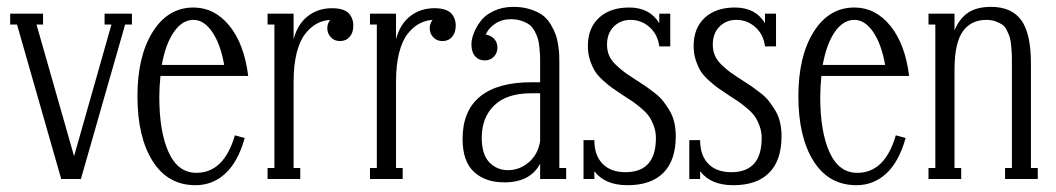

<svg xmlns="http://www.w3.org/2000/svg" viewBox="-20 -524 3091 562"><path d="M286.1 -452.1V-483.9H366.2V-452.1H346.2L216.8 0H159.2L29.8 -452.1H9.8V-483.9H106V-452.1H86.9L196.8 -66.9L306.2 -452.1Z M554.7 -18.1Q635.7 -18.1 667.5 -127.9L696.3 -120.1Q676.8 -50.3 639.6 -16.1Q602.5 18.1 552.2 18.1Q471.2 18.1 426.8 -52.5Q382.3 -123 382.3 -242.2Q382.3 -359.4 427 -430.7Q471.7 -502 546.4 -502Q607.9 -502 651.4 -448.7Q694.8 -395.5 706.5 -301.8H449.7Q446.3 -268.6 446.3 -240.2Q446.3 -138.2 473.6 -78.1Q501 -18.1 554.7 -18.1ZM546.4 -465.8Q513.7 -465.8 489.3 -430.9Q464.8 -396 453.6 -334H636.2Q625.5 -395 601.3 -430.4Q577.1 -465.8 546.4 -465.8Z M952.1 -500Q971.7 -500 985.1 -494.9Q998.5 -489.7 1004.4 -481Q1010.3 -472.2 1012.2 -464.8Q1014.2 -457.5 1014.2 -449.2Q1014.2 -428.2 1003.4 -416Q992.7 -403.8 975.1 -403.8Q959 -403.8 948.5 -414.8Q938 -425.8 938 -441.9Q938 -454.1 946.3 -465.8Q925.3 -464.4 907.5 -454.8Q889.6 -445.3 873.8 -425.5Q857.9 -405.8 848.6 -369.9Q839.4 -334 839.4 -285.2V-32.2H858.9V0H763.2V-32.2H783.2V-452.1H763.2V-483.9H839.4V-409.2Q851.1 -453.6 881.1 -476.8Q911.1 -500 952.1 -500Z M1252 -500Q1271.5 -500 1284.9 -494.9Q1298.3 -489.7 1304.2 -481Q1310.1 -472.2 1312 -464.8Q1314 -457.5 1314 -449.2Q1314 -428.2 1303.2 -416Q1292.5 -403.8 1274.9 -403.8Q1258.8 -403.8 1248.3 -414.8Q1237.8 -425.8 1237.8 -441.9Q1237.8 -454.1 1246.1 -465.8Q1225.1 -464.4 1207.3 -454.8Q1189.5 -445.3 1173.6 -425.5Q1157.7 -405.8 1148.4 -369.9Q1139.2 -334 1139.2 -285.2V-32.2H1158.7V0H1063V-32.2H1083V-452.1H1063V-483.9H1139.2V-409.2Q1150.9 -453.6 1180.9 -476.8Q1210.9 -500 1252 -500Z M1617.2 -338.9V-32.2H1637.2V0H1561V-44.9Q1532.2 9.8 1456.1 9.8Q1400.4 9.8 1367.2 -21Q1334 -51.8 1334 -117.2Q1334 -199.7 1385.3 -241.5Q1436.5 -283.2 1535.2 -283.2H1561V-338.9Q1561 -354 1560.8 -362.3Q1560.5 -370.6 1558.8 -386.2Q1557.1 -401.9 1554.2 -411.4Q1551.3 -420.9 1544.9 -432.9Q1538.6 -444.8 1529.8 -451.4Q1521 -458 1506.8 -462.9Q1492.7 -467.8 1475.1 -467.8Q1449.2 -467.8 1429.4 -454.6Q1409.7 -441.4 1401.9 -422.9Q1417 -420.4 1426.5 -410.2Q1436 -399.9 1436 -384.8Q1436 -368.7 1425.5 -357.9Q1415 -347.2 1398.9 -347.2Q1381.3 -347.2 1370.6 -359.4Q1359.9 -371.6 1359.9 -394Q1359.9 -408.7 1366.5 -426Q1373 -443.4 1386.2 -461.4Q1399.4 -479.5 1424.8 -491.7Q1450.2 -503.9 1482.9 -503.9Q1510.3 -503.9 1532.2 -496.8Q1554.2 -489.7 1568.1 -479.5Q1582 -469.2 1591.8 -452.9Q1601.6 -436.5 1606.4 -423.1Q1611.3 -409.7 1614 -390.9Q1616.7 -372.1 1616.9 -362.5Q1617.2 -353 1617.2 -338.9ZM1466.8 -25.9Q1500.5 -25.9 1527.6 -48.8Q1554.7 -71.8 1561 -110.8V-251H1535.2Q1462.9 -251 1426.5 -215.3Q1390.1 -179.7 1390.1 -121.1Q1390.1 -71.8 1412.4 -48.8Q1434.6 -25.9 1466.8 -25.9Z M1841.8 -290Q1860.4 -278.3 1870.1 -271.5Q1879.9 -264.6 1896 -252.2Q1912.1 -239.7 1921.1 -228Q1930.2 -216.3 1939.7 -200.7Q1949.2 -185.1 1953.6 -166Q1958 -147 1958 -125Q1958 -54.7 1921.9 -18.3Q1885.7 18.1 1816.9 18.1Q1750.5 18.1 1719.7 -22.9V0H1688V-113.8H1719.7Q1719.7 -69.3 1743.7 -44.7Q1767.6 -20 1811 -20Q1899.9 -20 1899.9 -120.1Q1899.9 -138.2 1894 -154.5Q1888.2 -170.9 1880.6 -182.1Q1873 -193.4 1857.9 -206.3Q1842.8 -219.2 1832.8 -226.1Q1822.8 -232.9 1803.7 -245.1Q1783.7 -258.3 1772.9 -265.9Q1762.2 -273.4 1746.1 -287.8Q1730 -302.2 1721.7 -315.4Q1713.4 -328.6 1707 -347.9Q1700.7 -367.2 1700.7 -389.2Q1700.7 -441.9 1733.2 -471.9Q1765.6 -502 1821.8 -502Q1881.8 -502 1909.7 -456.1V-483.9H1941.9V-388.2H1909.7Q1905.3 -423.3 1881.3 -444.6Q1857.4 -465.8 1825.7 -465.8Q1795.9 -465.8 1776.4 -446Q1756.8 -426.3 1756.8 -393.1Q1756.8 -376 1762.9 -361.6Q1769 -347.2 1783.2 -333.7Q1797.4 -320.3 1808.8 -312Q1820.3 -303.7 1841.8 -290Z M2151.4 -290Q2169.9 -278.3 2179.7 -271.5Q2189.5 -264.6 2205.6 -252.2Q2221.7 -239.7 2230.7 -228Q2239.7 -216.3 2249.3 -200.7Q2258.8 -185.1 2263.2 -166Q2267.6 -147 2267.6 -125Q2267.6 -54.7 2231.4 -18.3Q2195.3 18.1 2126.5 18.1Q2060.1 18.1 2029.3 -22.9V0H1997.6V-113.8H2029.3Q2029.3 -69.3 2053.2 -44.7Q2077.1 -20 2120.6 -20Q2209.5 -20 2209.5 -120.1Q2209.5 -138.2 2203.6 -154.5Q2197.8 -170.9 2190.2 -182.1Q2182.6 -193.4 2167.5 -206.3Q2152.3 -219.2 2142.3 -226.1Q2132.3 -232.9 2113.3 -245.1Q2093.3 -258.3 2082.5 -265.9Q2071.8 -273.4 2055.7 -287.8Q2039.6 -302.2 2031.2 -315.4Q2022.9 -328.6 2016.6 -347.9Q2010.3 -367.2 2010.3 -389.2Q2010.3 -441.9 2042.7 -471.9Q2075.2 -502 2131.3 -502Q2191.4 -502 2219.2 -456.1V-483.9H2251.5V-388.2H2219.2Q2214.8 -423.3 2190.9 -444.6Q2167 -465.8 2135.3 -465.8Q2105.5 -465.8 2085.9 -446Q2066.4 -426.3 2066.4 -393.1Q2066.4 -376 2072.5 -361.6Q2078.6 -347.2 2092.8 -333.7Q2106.9 -320.3 2118.4 -312Q2129.9 -303.7 2151.4 -290Z M2489.3 -18.1Q2570.3 -18.1 2602.1 -127.9L2630.9 -120.1Q2611.3 -50.3 2574.2 -16.1Q2537.1 18.1 2486.8 18.1Q2405.8 18.1 2361.3 -52.5Q2316.9 -123 2316.9 -242.2Q2316.9 -359.4 2361.6 -430.7Q2406.2 -502 2481 -502Q2542.5 -502 2585.9 -448.7Q2629.4 -395.5 2641.1 -301.8H2384.3Q2380.9 -268.6 2380.9 -240.2Q2380.9 -138.2 2408.2 -78.1Q2435.5 -18.1 2489.3 -18.1ZM2481 -465.8Q2448.2 -465.8 2423.8 -430.9Q2399.4 -396 2388.2 -334H2570.8Q2560.1 -395 2535.9 -430.4Q2511.7 -465.8 2481 -465.8Z M2997.6 -338.9V-32.2H3017.6V0H2921.9V-32.2H2941.9V-338.9Q2941.9 -356 2941.7 -365Q2941.4 -374 2939.9 -389.6Q2938.5 -405.3 2935.8 -414.1Q2933.1 -422.9 2927.7 -434.1Q2922.4 -445.3 2914.6 -451.2Q2906.7 -457 2894.5 -461.4Q2882.3 -465.8 2866.7 -465.8Q2822.3 -465.8 2798.1 -431.9Q2773.9 -397.9 2773.9 -318.8V-32.2H2793.5V0H2697.8V-32.2H2717.8V-452.1H2697.8V-483.9H2773.9V-435.1Q2788.6 -470.2 2814 -487.1Q2839.4 -503.9 2880.9 -503.9Q2940.9 -503.9 2969.2 -465.1Q2997.6 -426.3 2997.6 -338.9Z"/></svg>

Font: Margherita Light
Style: Regular
Weight: 300
Designer: James Puckett
Foundry: Dunwich Type Founders
Version: Version 1.008;hotconv 1.0.109;makeotfexe 2.5.65596